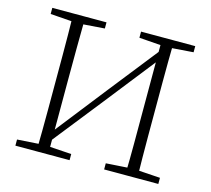

<svg xmlns="http://www.w3.org/2000/svg" viewBox="-98 -790 995 907"><g transform="rotate(15 399.5 -337.0)"><path d="M153 0Q154 -51 154.5 -102Q155 -153 155 -205Q155 -257 155 -309V-365Q155 -417 155 -468.5Q155 -520 154.5 -571.5Q154 -623 153 -674H212Q211 -598 210.5 -520.5Q210 -443 210 -365V0ZM587 0Q589 -77 589 -155Q589 -233 589 -315V-674H646Q645 -623 644.5 -571.5Q644 -520 644 -468.5Q644 -417 644 -365V-309Q644 -258 644 -206Q644 -154 644.5 -102.5Q645 -51 646 0ZM50 0V-30L173 -38H192L315 -30V0ZM50 -644V-674H315V-644L192 -635H173ZM484 0V-30L607 -38H626L749 -30V0ZM484 -644V-674H749V-644L626 -635H607ZM183 -38 177 -92H187L402 -366L616 -637L623 -581H612L397 -308Z"/></g></svg>

Font: Source Serif 4 18pt Light
Style: Regular
Weight: 300
Designer: Frank Grießhammer
Foundry: Adobe Systems Incorporated
Version: Version 4.004;hotconv 1.0.116;makeotfexe 2.5.65601